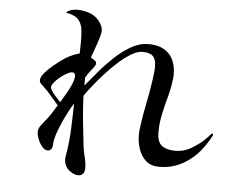

<svg xmlns="http://www.w3.org/2000/svg" viewBox="-54 -814 1107 905"><g transform="rotate(5 500.0 -361.5)"><path d="M277 -454Q268 -454 252.5 -445.5Q237 -437 221.5 -424.5Q206 -412 195 -398.5Q184 -385 184 -376Q184 -368 193.5 -354.5Q203 -341 215 -328.5Q227 -316 233 -309Q236 -314 245.5 -329.5Q255 -345 266.5 -366Q278 -387 285.5 -407Q293 -427 292 -440.5Q291 -454 277 -454ZM964 -215Q963 -214 959 -206.5Q955 -199 954 -197Q938 -169 917.5 -143.5Q897 -118 871 -98Q806 -46 724 -46Q685 -46 661.5 -67Q638 -88 627 -120.5Q616 -153 616 -187Q616 -206 619 -224Q626 -280 637.5 -335Q649 -390 657 -445Q659 -462 661.5 -479.5Q664 -497 664 -514Q664 -549 649 -564Q634 -579 599 -579Q576 -579 546.5 -561.5Q517 -544 486 -516Q455 -488 426.5 -456.5Q398 -425 375.5 -396.5Q353 -368 340 -349Q342 -290 348 -231Q354 -172 361 -113Q364 -87 371 -60.5Q378 -34 378 -8Q378 9 369.5 18Q361 27 348 27Q326 27 303 7.5Q280 -12 280 -46Q280 -51 281 -56.5Q282 -62 283 -67Q293 -126 295.5 -187.5Q298 -249 299 -309Q285 -287 267 -251.5Q249 -216 235 -179.5Q221 -143 218 -118Q217 -111 216.5 -102Q216 -93 212 -87Q205 -77 195 -77Q180 -77 167.5 -92Q155 -107 147.5 -126.5Q140 -146 140 -159Q140 -173 148 -187Q152 -193 157 -198.5Q162 -204 166 -210Q183 -230 196.5 -250.5Q210 -271 223 -293Q205 -314 186.5 -335.5Q168 -357 148 -376Q141 -383 135 -388.5Q129 -394 129 -404Q129 -419 146 -439Q163 -459 184.5 -476.5Q206 -494 218 -503Q238 -518 259 -528.5Q280 -539 305 -546Q305 -561 305.5 -576.5Q306 -592 306 -607Q306 -637 302.5 -661.5Q299 -686 285 -703.5Q271 -721 238 -729Q237 -729 234 -729.5Q231 -730 229 -730Q225 -730 225.5 -732.5Q226 -735 228 -736Q236 -743 250 -746.5Q264 -750 274 -750Q301 -750 328 -742Q355 -734 374 -714Q384 -704 391.5 -689.5Q399 -675 399 -661Q399 -648 391 -622.5Q383 -597 373.5 -571.5Q364 -546 359 -531Q365 -528 375.5 -521Q386 -514 386 -506Q386 -498 379 -489Q368 -474 358.5 -462.5Q349 -451 340 -434V-397Q364 -426 396 -464Q428 -502 465 -537Q502 -572 542.5 -595Q583 -618 624 -618Q688 -618 721.5 -583Q755 -548 755 -485Q755 -479 754.5 -472.5Q754 -466 753 -460Q748 -419 736.5 -377Q725 -335 716 -293Q707 -251 707 -209Q707 -163 729 -145.5Q751 -128 795 -128Q833 -128 867.5 -148Q902 -168 928 -192Q943 -207 955 -221Q959 -226 962.5 -223Q966 -220 964 -215Z"/></g></svg>

Font: Kaisei Tokumin
Style: Regular
Weight: 400
Designer: Font-Kai, 金井和夫
Foundry: KAZUO KANAI
Version: Version 5.003